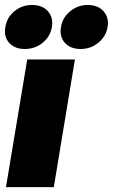

<svg xmlns="http://www.w3.org/2000/svg" viewBox="-24 -766 462 786"><path d="M0.5 0 87.4 -522.5H282.7L196.3 0ZM305.7 -565.4Q264.2 -565.4 241.5 -590.8Q218.8 -616.2 225.6 -655.3Q231.9 -694.3 263.2 -720Q294.4 -745.6 335.4 -745.6Q377 -745.6 399.9 -720Q422.9 -694.3 416.5 -655.3Q409.7 -616.2 378.2 -590.8Q346.7 -565.4 305.7 -565.4ZM77.1 -565.4Q36.1 -565.4 13.4 -590.8Q-9.3 -616.2 -2 -655.3Q3.9 -694.3 34.9 -720Q65.9 -745.6 107.4 -745.6Q149.4 -745.6 172.1 -720Q194.8 -694.3 188.5 -655.3Q181.6 -616.2 150.4 -590.8Q119.1 -565.4 77.1 -565.4Z"/></svg>

Font: Inter 28pt Black
Style: Italic
Weight: 900
Italic angle: -9.3988°
Designer: Rasmus Andersson
Foundry: rsms
Version: Version 4.001;git-66647c0bb